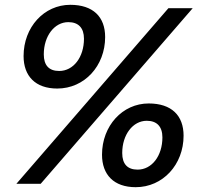

<svg xmlns="http://www.w3.org/2000/svg" viewBox="-20 -764 869 798"><path d="M781 -730H680L48 0H149ZM78 -531C78 -448 127 -396 218 -396C331 -396 417 -490 417 -610C417 -694 367 -744 272 -744C163 -744 78 -651 78 -531ZM162 -538C162 -614 206 -672 264 -672C306 -672 329 -648 329 -603C329 -526 285 -469 226 -469C184 -469 162 -492 162 -538ZM404 -121C404 -38 453 14 544 14C657 14 743 -80 743 -200C743 -284 693 -334 598 -334C489 -334 404 -241 404 -121ZM488 -128C488 -204 532 -262 590 -262C632 -262 655 -238 655 -193C655 -116 611 -59 552 -59C510 -59 488 -82 488 -128Z"/></svg>

Font: Nacelle SemiBold
Style: Italic
Weight: 600
Italic angle: -12°
Designer: Sora Sagano
Foundry: Sora Sagano
Version: Version 1.000;FEAKit 1.0